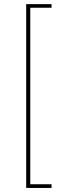

<svg xmlns="http://www.w3.org/2000/svg" viewBox="-20 -780 341 938"><path d="M107.9 138.2V-759.8H231.9V-742.2H127.9V120.1H231.9V138.2Z"/></svg>

Font: Anuphan Thin
Style: Regular
Weight: 250
Designer: Mike Abbink, Paul van der Laan, Pieter van Rosmalen, Mint Tantisuwanna
Foundry: Bold Monday; Cadson Demak
Version: Version 3.002;hotconv 1.0.109;makeotfexe 2.5.65596